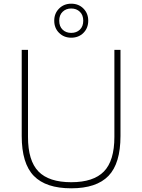

<svg xmlns="http://www.w3.org/2000/svg" viewBox="-20 -1010 770 1039"><path d="M365.5 9Q228.5 9 163 -58.2Q97.5 -125.5 97.5 -274V-740H131.5V-269Q131.5 -140.5 188 -82.2Q244.5 -24 365.5 -24Q486 -24 542.5 -82.2Q599 -140.5 599 -269V-740H632V-274Q632 -125.5 567 -58.2Q502 9 365.5 9ZM365.5 -806Q326 -806 299.8 -832Q273.5 -858 273.5 -898Q273.5 -937.5 299.8 -963.8Q326 -990 365.5 -990Q405.5 -990 431.5 -963.8Q457.5 -937.5 457.5 -898Q457.5 -858 431.5 -832Q405.5 -806 365.5 -806ZM365.5 -832Q394 -832 412.2 -849.5Q430.5 -867 430.5 -898Q430.5 -928.5 412.2 -946.2Q394 -964 365.5 -964Q337 -964 318.8 -946.2Q300.5 -928.5 300.5 -898Q300.5 -867 318.8 -849.5Q337 -832 365.5 -832Z"/></svg>

Font: Encode Sans Semi Expanded Thin
Style: Regular
Weight: 100
Width: 6
Designer: Multiple Designers
Foundry: Impallari Type
Version: Version 3.000; ttfautohint (v1.8.3) -l 8 -r 50 -G 200 -x 14 